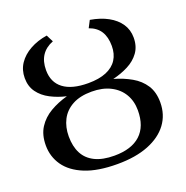

<svg xmlns="http://www.w3.org/2000/svg" viewBox="-135 -874 975 1009"><g transform="rotate(-20 353.0 -370.0)"><path d="M353 11Q243.5 11 172.2 -18Q101 -47 66.2 -97Q31.5 -147 31.5 -209.5Q31.5 -269 57.5 -309.2Q83.5 -349.5 127.2 -375Q171 -400.5 224 -415Q176.5 -426 136.5 -446.8Q96.5 -467.5 72.5 -500.5Q48.5 -533.5 48.5 -580Q48.5 -625.5 72.2 -660.8Q96 -696 137.8 -719.2Q179.5 -742.5 233.5 -751L253.5 -711.5Q211 -695 189.5 -662.5Q168 -630 168 -581Q168 -513 215.5 -477Q263 -441 354 -441Q415 -441 455.5 -458Q496 -475 516.2 -506.8Q536.5 -538.5 536.5 -583Q536.5 -632.5 516.5 -664.5Q496.5 -696.5 454 -711.5L474.5 -751Q531 -741.5 572.5 -718.8Q614 -696 636.8 -662.2Q659.5 -628.5 659.5 -585Q659.5 -536 635.2 -502.5Q611 -469 571 -448.5Q531 -428 484.5 -417Q537.5 -402 580.8 -377.2Q624 -352.5 649.2 -313.8Q674.5 -275 674.5 -217.5Q674.5 -148.5 636.5 -97.2Q598.5 -46 526.8 -17.5Q455 11 353 11ZM353 -36Q448.5 -36 499 -82.2Q549.5 -128.5 549.5 -218.5Q549.5 -270 526 -309.5Q502.5 -349 458.5 -371.2Q414.5 -393.5 353.5 -393.5Q289 -393.5 246 -370Q203 -346.5 182 -305.8Q161 -265 161 -213Q161 -157 181.5 -117.5Q202 -78 244.8 -57Q287.5 -36 353 -36Z"/></g></svg>

Font: Merriweather 48pt Medium
Style: Regular
Weight: 500
Version: Version 2.100